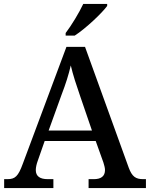

<svg xmlns="http://www.w3.org/2000/svg" viewBox="-20 -951 758 971"><path d="M312 -784V-771H358C414 -807 497 -886 522 -921V-931H401C380 -886 341 -822 312 -784ZM1 0H250V-45H221C183 -45 161 -59 161 -91C161 -104 165 -122 171 -138L206 -238H464L503 -129C507 -115 511 -103 511 -91C511 -59 490 -45 455 -45H428V0H718V-45H704C667 -45 648 -57 631 -103L410 -714H316L95 -122C72 -59 56 -45 18 -45H1ZM226 -291 291 -471C313 -528 327 -573 338 -620C349 -572 367 -518 386 -463L445 -291Z"/></svg>

Font: Noto Serif Tamil Medium
Style: Italic
Weight: 500
Italic angle: -12°
Designer: Indian Type Foundry, Tom Grace, and the Monotype Design Team
Foundry: Monotype Imaging Inc.
Version: Version 2.003